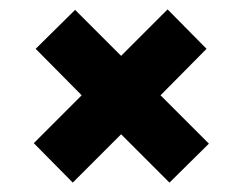

<svg xmlns="http://www.w3.org/2000/svg" viewBox="-20 -478 517 409"><path d="M425 -172 341 -89 238 -192 135 -89 52 -173 154 -275 56 -374 140 -457 238 -359 337 -458 420 -374 322 -275Z"/></svg>

Font: Raleway
Style: Bold
Weight: 700
Designer: Matt McInerney, Pablo Impallari, Rodrigo Fuenzalida
Foundry: Matt McInerney, Pablo Impallari, Rodrigo Fuenzalida
Version: Version 4.026